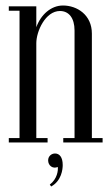

<svg xmlns="http://www.w3.org/2000/svg" viewBox="-20 -518 405 698"><path d="M12 0H153V-16H112V-361C112 -404 145 -478 198 -478C230 -478 251 -453 251 -407V-16H210V0H353V-16H314V-396C314 -464 260 -498 209 -498C165 -498 128 -464 112 -419V-495H12V-479H51V-16H12ZM190 89C192 101 188 133 161 153L166 160C204 139 208 97 208 82C208 53 196 40 180 40C167 40 155 50 155 65C155 84 172 97 190 89Z"/></svg>

Font: Emberly
Style: Regular
Weight: 400
Designer: Rajesh Rajput
Foundry: Rajesh Rajput
Version: Version 1.000